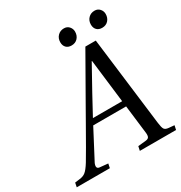

<svg xmlns="http://www.w3.org/2000/svg" viewBox="-217 -989 1068 1130"><g transform="rotate(-30 317.5 -424.0)"><path d="M527.8 -787.1Q527.8 -814 544.7 -831.1Q561.5 -848.1 586.9 -848.1Q608.4 -848.1 621.6 -833.3Q634.8 -818.4 634.8 -798.8Q634.8 -772.5 618.9 -755.1Q603 -737.8 577.1 -737.8Q553.7 -737.8 540.8 -751.2Q527.8 -764.6 527.8 -787.1ZM319.8 -787.1Q319.8 -814 336.7 -831.1Q353.5 -848.1 378.9 -848.1Q400.4 -848.1 413.6 -833.3Q426.8 -818.4 426.8 -798.8Q426.8 -772.5 410.9 -755.1Q395 -737.8 369.1 -737.8Q345.7 -737.8 332.8 -751.2Q319.8 -764.6 319.8 -787.1ZM-22.9 0 -17.1 -28.8 16.1 -33.2Q40 -35.6 56.4 -48.6Q72.8 -61.5 96.2 -99.1Q112.8 -126 141.8 -176.8Q170.9 -227.5 212.2 -300.3Q253.4 -373 267.1 -397L435.1 -691.9H505.9L580.1 -89.8Q584 -57.1 591.1 -45.7Q598.1 -34.2 620.1 -32.2L658.2 -28.8L651.9 0H405.8L412.1 -28.8L464.8 -34.2Q480.5 -35.6 486.3 -43.9Q492.2 -52.2 490.2 -73.2L466.8 -267.1H243.2Q225.6 -235.4 140.1 -70.8Q126 -36.6 152.8 -34.2L208 -28.8L202.1 0ZM263.2 -305.2H461.9L426.8 -599.1H424.8Q323.2 -417.5 263.2 -305.2Z"/></g></svg>

Font: Linguistics Pro
Style: Italic
Weight: 400
Italic angle: -12°
Designer: Stefan Peev, Context Ltd
Foundry: Stefan Peev, Context Ltd
Version: Version 001.000